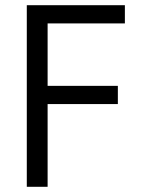

<svg xmlns="http://www.w3.org/2000/svg" viewBox="-20 -718 545 738"><path d="M83 0V-698H460V-628H163V-388H433V-318H163V0Z"/></svg>

Font: IBM Plex Sans Condensed
Style: Regular
Weight: 400
Width: 3
Designer: Mike Abbink, Paul van der Laan, Pieter van Rosmalen
Foundry: Bold Monday
Version: Version 1.1